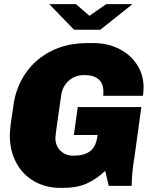

<svg xmlns="http://www.w3.org/2000/svg" viewBox="-20 -906 739 936"><path d="M680 -479Q680 -466 677 -439H483Q484 -442 484 -459Q484 -499 460.5 -519.5Q437 -540 392 -540Q345 -540 314.5 -512Q284 -484 278 -440Q250 -249 250 -233Q250 -196 274.5 -171.5Q299 -147 337 -147Q389 -147 417.5 -167.5Q446 -188 454 -236L456 -248H340L359 -384H669L636 -144Q622 -62 622 0H510L493 -73Q451 -33 403 -11.5Q355 10 285 10H275Q202 10 145.5 -23Q89 -56 58.5 -114Q28 -172 28 -244Q28 -263 31 -290Q34 -317 42 -367L46 -396Q58 -480 104.5 -548.5Q151 -617 228.5 -656.5Q306 -696 407 -696H435Q504 -696 559.5 -668.5Q615 -641 647.5 -591.5Q680 -542 680 -479ZM416 -829 498 -886H626L469 -761H341L220 -886H350Z"/></svg>

Font: Chivo Black Italic
Style: Regular
Weight: 900
Italic angle: -8.05°
Designer: Hector Gatti
Foundry: Omnibus-Type
Version: Version 1.007